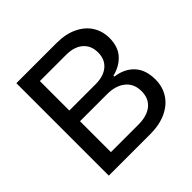

<svg xmlns="http://www.w3.org/2000/svg" viewBox="-177 -864 1028 1028"><g transform="rotate(-45 337.0 -350.0)"><path d="M84 -700H387Q458 -700 508 -675.5Q558 -651 583 -610Q608 -569 608 -519Q608 -453 573 -414Q538 -375 480 -361V-354Q547 -345 586 -303Q625 -261 625 -187Q625 -133 598 -90.5Q571 -48 519.5 -24Q468 0 398 0H84ZM528 -196Q528 -252 489.5 -283.5Q451 -315 386 -315H181V-81H389Q455 -81 491.5 -111Q528 -141 528 -196ZM510 -507Q510 -559 475.5 -589Q441 -619 379 -619H181V-396H380Q441 -396 475.5 -425.5Q510 -455 510 -507Z"/></g></svg>

Font: AF Albert Sans Medium
Style: Regular
Weight: 500
Designer: Andreas Rasmussen
Foundry: a.Foundry
Version: Version 1.300;Glyphs 3.2 (3231)